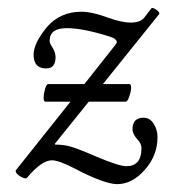

<svg xmlns="http://www.w3.org/2000/svg" viewBox="-20 -446 434 491"><path d="M95.2 -186Q91.3 -187.5 91.6 -197.5Q91.8 -207.5 95.5 -219.2Q99.1 -231 103 -231H195.8L274.9 -331.1Q278.8 -336.9 278.8 -337.9Q278.8 -347.2 258.8 -353Q191.9 -374 150.9 -374Q106.9 -374 106.9 -341.8Q106.9 -335 113.8 -325.2Q122.1 -312 122.1 -299.8Q122.1 -271 98.1 -271Q65.9 -271 65.9 -306.2Q65.9 -335 100.1 -377Q134.3 -416 188 -416Q215.8 -416 255.9 -400.9Q292 -388.2 314 -388.2Q337.9 -388.2 348.1 -399.9L367.2 -424.8Q370.1 -427.7 379.6 -421.1Q389.2 -414.6 387.2 -410.2L243.2 -231H312Q315.9 -229.5 315.2 -219.5Q314.5 -209.5 310.1 -197.8Q305.7 -186 301.8 -186H207L120.1 -78.1L121.1 -76.2Q127.4 -76.2 132.6 -75.9Q137.7 -75.7 143.3 -74.7Q148.9 -73.7 152.1 -73.2Q155.3 -72.8 161.4 -70.8Q167.5 -68.8 170.2 -68.1Q172.9 -67.4 180.9 -64.2Q189 -61 192.1 -59.8Q195.3 -58.6 206.5 -54Q217.8 -49.3 223.1 -46.9Q283.7 -21 303.2 -21Q341.8 -21 341.8 -66.9Q341.8 -79.1 331.1 -89.8Q318.8 -104 318.8 -115.2Q318.8 -145 347.2 -145Q363.3 -145 373 -129.6Q382.8 -114.3 382.8 -95.2Q382.8 -48.3 350.3 -11.7Q317.9 24.9 279.8 24.9Q247.1 24.9 168.9 -16.1Q129.9 -36.1 112.8 -36.1Q86.4 -36.1 48.8 8.8Q46.4 11.7 38.1 8.3Q29.8 4.9 23.9 -1.2Q18.1 -7.3 21 -11.2L160.2 -186Z"/></svg>

Font: Junicode SmCond Light
Style: Italic
Weight: 300
Width: 4
Italic angle: -11°
Designer: Peter S. Baker
Version: Version 2.206